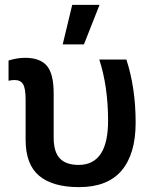

<svg xmlns="http://www.w3.org/2000/svg" viewBox="-20 -752 629 787"><path d="M200 -369V-188Q200 -129 225.5 -102.5Q251 -76 302 -76Q423 -76 423 -257Q423 -397 387 -508H498Q536 -392 536 -249Q536 -121 478.5 -53Q421 15 304 15Q196 15 140.5 -31.5Q85 -78 85 -179V-343Q85 -390 74.5 -407Q64 -424 40 -424Q27 -424 15 -421V-504Q50 -515 83 -515Q144 -515 172 -482.5Q200 -450 200 -369ZM237 -570 276 -732H388L324 -570Z"/></svg>

Font: CST
Style: Medium
Weight: 500
Version: Version 1.00